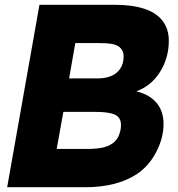

<svg xmlns="http://www.w3.org/2000/svg" viewBox="-20 -783 743 803"><path d="M10 0 145 -763H457Q608 -763 659 -697Q686 -663 686 -612Q686 -541 649.5 -482.5Q613 -424 550 -401Q605 -388 634.5 -353Q664 -318 664 -265Q664 -206 633.5 -147.5Q603 -89 554 -56Q470 0 336 0ZM387 -455Q440 -455 468.5 -479.5Q497 -504 497 -548Q497 -571 481 -585Q470 -595 449 -599Q428 -603 389 -603H295L269 -455ZM341 -160Q379 -160 405.5 -165Q432 -170 450 -183Q468 -195 477 -216.5Q486 -238 486 -260Q486 -292 460.5 -303.5Q435 -315 382 -315H245L217 -160Z"/></svg>

Font: Open Sauce One Black Italic
Style: Regular
Weight: 900
Italic angle: -10°
Designer: Alfredo Marco Pradil
Foundry: Creative Sauce Fz LLC
Version: Version 1.477